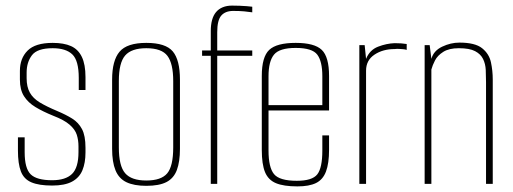

<svg xmlns="http://www.w3.org/2000/svg" viewBox="-20 -656 1832 685"><path d="M166 6Q119 6 92 -5.5Q65 -17 54.5 -44.5Q44 -72 44 -119V-166H68V-113Q68 -55 89.5 -34Q111 -13 166 -13Q214 -13 237 -35.5Q260 -58 260 -113V-134Q260 -156 254 -175Q248 -194 228.5 -211Q209 -228 170 -243Q133 -258 106.5 -274Q80 -290 65.5 -313Q51 -336 51 -372V-403Q51 -448 78.5 -475.5Q106 -503 168 -503Q208 -503 233.5 -491.5Q259 -480 272 -453Q285 -426 285 -381V-335H261V-378Q261 -440 238 -462Q215 -484 168 -484Q113 -484 94 -459Q75 -434 75 -397V-377Q75 -346 86.5 -325.5Q98 -305 122 -290.5Q146 -276 184 -260Q215 -247 237.5 -233Q260 -219 272.5 -195.5Q285 -172 285 -129V-112Q285 -75 274 -48.5Q263 -22 237 -8Q211 6 166 6Z M502 7Q458 7 431 -6Q404 -19 392 -48.5Q380 -78 380 -125V-372Q380 -440 406.5 -471.5Q433 -503 502 -503Q571 -503 596.5 -472.5Q622 -442 622 -372V-125Q622 -79 611 -49.5Q600 -20 574 -6.5Q548 7 502 7ZM502 -12Q555 -12 576.5 -37.5Q598 -63 598 -130V-367Q598 -429 577.5 -456.5Q557 -484 502 -484Q449 -484 426.5 -458Q404 -432 404 -367V-130Q404 -64 426.5 -38Q449 -12 502 -12Z M732 0V-457H701V-476H732V-546Q732 -567 736.5 -584Q741 -601 750.5 -612.5Q760 -624 774.5 -630Q789 -636 808 -636Q821 -636 834.5 -635.5Q848 -635 860.5 -634Q873 -633 880 -632V-612Q867 -614 851 -615.5Q835 -617 812 -617Q784 -617 769.5 -600.5Q755 -584 755 -541V-476H880V-457H755V0Z M1041 9Q992 9 964.5 -2.5Q937 -14 925.5 -42Q914 -70 914 -121V-385Q914 -453 940.5 -478Q967 -503 1035 -503Q1102 -503 1128 -478Q1154 -453 1154 -385V-262H938V-119Q938 -59 957.5 -35Q977 -11 1039 -11Q1094 -11 1112 -34Q1130 -57 1130 -119V-173H1154V-122Q1154 -73 1143 -44Q1132 -15 1107.5 -3Q1083 9 1041 9ZM938 -281H1130V-384Q1130 -437 1112 -461Q1094 -485 1035 -485Q977 -485 957.5 -461Q938 -437 938 -384Z M1262 0V-495H1281L1286 -446Q1299 -478 1329 -489.5Q1359 -501 1388 -502Q1413 -502 1431 -499V-478Q1425 -480 1418 -480.5Q1411 -481 1403.5 -481.5Q1396 -482 1388 -481Q1346 -481 1316 -461Q1286 -441 1286 -404V0Z M1495 0V-495H1513L1519 -446Q1527 -475 1557.5 -489.5Q1588 -504 1619 -504Q1675 -504 1700 -484Q1725 -464 1731.5 -434Q1738 -404 1738 -372V0H1714V-363Q1714 -385 1713 -406.5Q1712 -428 1703.5 -445.5Q1695 -463 1675 -473.5Q1655 -484 1617 -484Q1582 -484 1561.5 -471Q1541 -458 1532 -440.5Q1523 -423 1519 -408V0Z"/></svg>

Font: Alumni Sans Thin
Style: Regular
Weight: 100
Designer: Robert E. Leuschke
Foundry: Robert E. Leuschke
Version: Version 1.018